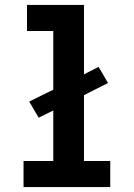

<svg xmlns="http://www.w3.org/2000/svg" viewBox="-20 -755 540 775"><path d="M75 0V-105H195V-309L136 -280L98 -345L195 -393V-630H89V-735H319V-455L378 -485L416 -420L319 -371V-105H425V0Z"/></svg>

Font: Iosevka SS18 Extrabold
Style: Regular
Weight: 800
Monospace: yes
Designer: Belleve Invis
Foundry: Belleve Invis
Version: Version 25.1.1; ttfautohint (v1.8.4)